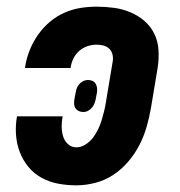

<svg xmlns="http://www.w3.org/2000/svg" viewBox="-20 -548 540 576"><path d="M209 8Q181 8 154.5 3Q128 -2 105 -14.5Q82 -27 65.5 -47Q49 -67 39.5 -91.5Q30 -116 28 -143.5Q26 -171 31 -199H168Q165 -184 165 -169Q165 -154 169 -140Q173 -126 183.5 -116Q194 -106 209 -106Q223 -106 236.5 -114.5Q250 -123 259 -135Q268 -147 274.5 -160.5Q281 -174 285 -187.5Q289 -201 292.5 -215Q296 -229 298 -243L318 -363Q320 -374 317.5 -384.5Q315 -395 307.5 -402Q300 -409 290 -411.5Q280 -414 269 -414Q256 -414 242.5 -409.5Q229 -405 218 -395.5Q207 -386 200.5 -373Q194 -360 192 -346V-344H55L56 -351Q60 -375 69.5 -398.5Q79 -422 94 -443.5Q109 -465 129 -482Q149 -499 172.5 -509.5Q196 -520 220.5 -524Q245 -528 269 -528Q296 -528 322 -524.5Q348 -521 371.5 -511Q395 -501 413.5 -485Q432 -469 443 -446.5Q454 -424 455.5 -397.5Q457 -371 453 -345L433 -225Q428 -196 420 -168Q412 -140 398.5 -113.5Q385 -87 365 -63.5Q345 -40 320 -23.5Q295 -7 266 0.5Q237 8 209 8ZM230 -212Q223 -212 217 -214.5Q211 -217 207 -222.5Q203 -228 202.5 -235Q202 -242 203 -249L206 -265Q207 -272 209 -279.5Q211 -287 216 -293.5Q221 -300 228.5 -304Q236 -308 244 -308Q251 -308 257 -305.5Q263 -303 266.5 -297.5Q270 -292 271 -285Q272 -278 271 -271L268 -255Q267 -248 264.5 -240.5Q262 -233 257 -226.5Q252 -220 245 -216Q238 -212 230 -212Z"/></svg>

Font: Iosevka Curly Heavy
Style: Italic
Weight: 900
Italic angle: -9°
Monospace: yes
Designer: Belleve Invis
Foundry: Belleve Invis
Version: Version 22.1.2; ttfautohint (v1.8.4)